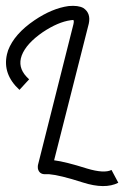

<svg xmlns="http://www.w3.org/2000/svg" viewBox="-20 -553 427 660"><path d="M215.8 -532.2Q249 -535.2 266.6 -525.4Q293 -507.8 285.2 -471.7L166 -2Q205.1 2.9 279.3 26.4Q337.9 43.9 363.3 31.2L386.7 75.2Q340.8 98.6 264.6 74.2Q185.5 48.8 149.4 45.9Q141.6 45.9 134.8 45.9Q115.2 45.9 110.4 27.3Q109.4 20.5 110.4 14.6L232.4 -469.7Q235.4 -483.4 231.4 -484.4Q227.5 -484.4 222.7 -483.4Q179.7 -477.5 127 -442.4Q70.3 -403.3 54.7 -362.3Q40 -322.3 71.3 -289.1Q76.2 -284.2 80.1 -280.3L46.9 -244.1Q-11.7 -297.9 3.9 -366.2Q5.9 -374 7.8 -379.9Q29.3 -436.5 98.6 -483.4Q159.2 -524.4 215.8 -532.2Z"/></svg>

Font: Bratas-flat
Style: flat
Weight: 400
Designer: MUHAMMAD YONI
Version: Version 001.000